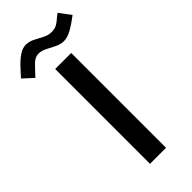

<svg xmlns="http://www.w3.org/2000/svg" viewBox="-326 -820 864 864"><g transform="rotate(-45 106.5 -387.5)"><path d="M58.1 -706.1Q36.1 -706.1 16.6 -686.5Q-2.9 -667 -28.8 -638.7L-76.7 -682.6Q-58.6 -703.1 -38.1 -724.6Q-17.6 -746.1 3.7 -760.5Q24.9 -774.9 46.4 -774.9Q67.4 -774.9 87.6 -764.4Q107.9 -753.9 127.9 -743.4Q147.9 -732.9 168 -732.9Q183.1 -732.9 193.1 -736.1Q203.1 -739.3 215.3 -748.5Q227.5 -757.8 248.5 -775.4L290 -720.7Q254.9 -693.8 228 -679.2Q201.2 -664.6 178.7 -664.6Q158.7 -664.6 138.2 -674.8Q117.7 -685.1 97.4 -695.6Q77.1 -706.1 58.1 -706.1ZM62.5 -604H164.6V-0.5H62.5Z"/></g></svg>

Font: Vazir Medium FD-WOL-UI
Style: Medium-FD-WOL-UI
Weight: 500
Designer: Saber Rastikerdar
Foundry: Saber Rastikerdar
Version: Version 30.0.0